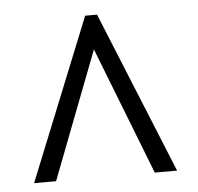

<svg xmlns="http://www.w3.org/2000/svg" viewBox="-40 -755 547 531"><g transform="rotate(-5 233.0 -489.5)"><path d="M34 -265 215 -714H248L431 -265H369L231 -619L95 -265Z"/></g></svg>

Font: Noto Serif Khmer Condensed Medium
Style: Regular
Weight: 500
Width: 3
Designer: Danh Hong and the Monotype Design Team
Foundry: Monotype Imaging Inc.
Version: Version 2.004